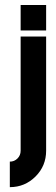

<svg xmlns="http://www.w3.org/2000/svg" viewBox="-20 -606 225 772"><path d="M63 -483.4V-585.9H165.5V-483.4ZM19.5 43.9Q37.6 43.9 50.3 31.2Q63 18.6 63 0V-459H165.5V0Q165.5 61 123 103.5Q80.1 146.5 19.5 146.5Z"/></svg>

Font: NAYAKA
Style: Regular
Weight: 400
Designer: R.S. Wihananto
Foundry: R.S. Wihananto
Version: Version 1.92